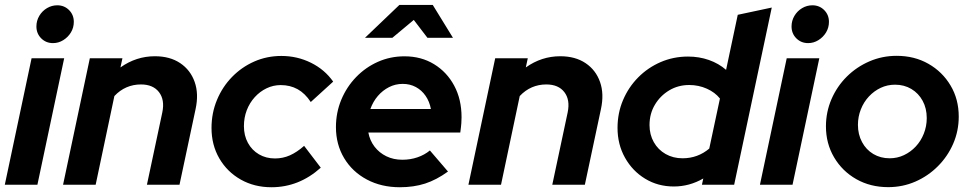

<svg xmlns="http://www.w3.org/2000/svg" viewBox="-22 -761 4000 791"><path d="M-2.2 0 108.1 -521H242.4L132.1 0ZM196.3 -583.4Q167.3 -583.4 147.6 -603.2Q128 -623 128 -652Q128 -675.6 139.8 -695.6Q151.6 -715.6 171.4 -727.4Q191.2 -739.2 213.8 -739.2Q242.8 -739.2 262.4 -719.6Q282.1 -699.9 282.1 -670.9Q282.1 -647.3 270.3 -627.6Q258.5 -608 238.8 -595.7Q219.2 -583.4 196.3 -583.4Z M237.8 0 348.1 -521H482.4L474.2 -483.2Q539.1 -529.3 616.2 -529.3Q678.1 -529.3 720.4 -500.9Q762.7 -472.5 780 -423.3Q797.4 -374.2 783.7 -311.3L717.5 0H583.3L646.7 -298Q657.4 -349.8 633 -381.5Q608.6 -413.1 558.6 -413.1Q526.9 -413.1 499.3 -401.2Q471.8 -389.3 449.2 -365.3L372.1 0Z M1096.3 10.4Q1025.9 10.4 969.9 -21.2Q913.9 -52.9 881.6 -108.3Q849.4 -163.7 849.4 -234Q849.4 -295.2 871.8 -349.1Q894.1 -403 933.7 -443.7Q973.3 -484.5 1025.4 -507.5Q1077.6 -530.5 1137.4 -530.5Q1202.7 -530.5 1259.4 -502.3Q1316 -474.2 1350.6 -424.7L1258.3 -340.7Q1234.8 -376.5 1204.1 -393.5Q1173.3 -410.5 1134.6 -410.5Q1103.9 -410.5 1076.3 -397.3Q1048.8 -384.1 1027.6 -360.8Q1006.4 -337.4 994.6 -306.9Q982.9 -276.3 982.9 -241.3Q982.9 -202.5 999.4 -172.3Q1015.9 -142.2 1044.9 -125.2Q1073.9 -108.2 1111 -108.2Q1143.5 -108.2 1172.5 -121.1Q1201.6 -134.1 1230.9 -160.1L1299.5 -70.2Q1209.9 10.4 1096.3 10.4Z M1625.4 10.4Q1549 10.4 1489.4 -21.4Q1429.7 -53.1 1395.8 -109.5Q1362 -165.9 1362 -237.4Q1362 -296.9 1383.9 -349.8Q1405.8 -402.7 1444.9 -443.2Q1483.9 -483.6 1534.9 -506.3Q1586 -529 1644.3 -529Q1713.2 -529 1766.2 -496.6Q1819.2 -464.2 1849.3 -407.9Q1879.5 -351.7 1879.5 -278Q1879.5 -267.3 1878.6 -254Q1877.8 -240.7 1874.3 -215.1H1495.5Q1501.5 -182.3 1520.9 -156.9Q1540.4 -131.5 1569.7 -117.2Q1599 -102.9 1635.6 -102.9Q1669 -102.9 1697.9 -112.9Q1726.9 -122.8 1749.1 -141.1L1823.6 -54.3Q1776.2 -19.9 1729.2 -4.7Q1682.3 10.4 1625.4 10.4ZM1503.9 -312H1753.2Q1747.4 -343 1731.3 -366.2Q1715.3 -389.4 1691.2 -402.4Q1667.1 -415.4 1637.3 -415.4Q1606.7 -415.4 1580.6 -402Q1554.5 -388.7 1534.7 -365.7Q1514.9 -342.7 1503.9 -312ZM1481.7 -605.3 1623.3 -740.6H1760.9L1844.1 -605.3H1738.9L1682.7 -678.9L1594.5 -605.3Z M1907.8 0 2018.1 -521H2152.4L2144.2 -483.2Q2209.1 -529.3 2286.2 -529.3Q2348.1 -529.3 2390.4 -500.9Q2432.7 -472.5 2450 -423.3Q2467.4 -374.2 2453.7 -311.3L2387.5 0H2253.3L2316.7 -298Q2327.4 -349.8 2303 -381.5Q2278.6 -413.1 2228.6 -413.1Q2196.9 -413.1 2169.3 -401.2Q2141.8 -389.3 2119.2 -365.3L2042.1 0Z M2753.9 7.3Q2688.7 7.3 2636.2 -24.5Q2583.7 -56.3 2552.9 -111.2Q2522.1 -166.1 2522.1 -234.1Q2522.1 -295.3 2544.7 -348.5Q2567.3 -401.8 2607.1 -442Q2646.9 -482.3 2699.7 -505.2Q2752.6 -528 2812.4 -528Q2858.4 -528 2898.7 -513.8Q2939 -499.6 2969.3 -473.2L3017.4 -700L3157.5 -729.9L3002.6 0H2869.8L2875.4 -25.7Q2818.2 7.3 2753.9 7.3ZM2789.9 -108.9Q2821.6 -108.9 2849.2 -119.1Q2876.9 -129.3 2900 -148.9L2944 -355.1Q2924 -380.4 2890.1 -395.6Q2856.2 -410.8 2817.4 -410.8Q2771.7 -410.8 2734.8 -388.6Q2697.8 -366.3 2675.9 -329.3Q2653.9 -292.3 2653.9 -245.9Q2653.9 -206.6 2671.5 -175.4Q2689 -144.3 2720 -126.6Q2751.1 -108.9 2789.9 -108.9Z M3108.8 0 3219.1 -521H3353.4L3243.1 0ZM3307.3 -583.4Q3278.3 -583.4 3258.6 -603.2Q3239 -623 3239 -652Q3239 -675.6 3250.8 -695.6Q3262.6 -715.6 3282.4 -727.4Q3302.2 -739.2 3324.8 -739.2Q3353.8 -739.2 3373.4 -719.6Q3393.1 -699.9 3393.1 -670.9Q3393.1 -647.3 3381.3 -627.6Q3369.5 -608 3349.8 -595.7Q3330.2 -583.4 3307.3 -583.4Z M3637.3 10Q3563.9 10 3506 -22.8Q3448.1 -55.6 3414.4 -112.6Q3380.7 -169.6 3380.7 -240.4Q3380.7 -299.6 3403.5 -352.4Q3426.3 -405.2 3466.6 -445.3Q3507 -485.4 3559.8 -508.2Q3612.6 -531 3671.9 -531Q3745.3 -531 3802.8 -498.2Q3860.3 -465.5 3894 -408.9Q3927.8 -352.4 3927.8 -280.6Q3927.8 -221.5 3905 -169Q3882.2 -116.5 3841.8 -76.1Q3801.5 -35.7 3749 -12.8Q3696.6 10 3637.3 10ZM3643.2 -108.9Q3674.6 -108.9 3702.1 -121.9Q3729.6 -134.8 3750.8 -157.5Q3772.1 -180.3 3784 -210.6Q3796 -240.9 3796 -274.4Q3796 -314.7 3779.1 -345.7Q3762.3 -376.7 3732.7 -394.4Q3703 -412.1 3665.4 -412.1Q3633.9 -412.1 3606.4 -399.2Q3578.9 -386.2 3557.7 -363.5Q3536.4 -340.7 3524.5 -310.4Q3512.5 -280.2 3512.5 -246.6Q3512.5 -207.2 3529.4 -175.7Q3546.2 -144.2 3575.8 -126.6Q3605.5 -108.9 3643.2 -108.9Z"/></svg>

Font: Red Hat Display VF
Style: Italic
Weight: 300
Italic angle: -12°
Designer: Pentagram, MCKL
Foundry: Pentagram, MCKL
Version: Version 1.023